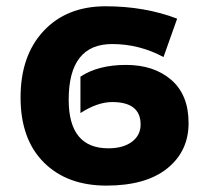

<svg xmlns="http://www.w3.org/2000/svg" viewBox="-20 -576 659 606"><path d="M423.8 -183.1Q423.8 -253.9 334 -253.9Q288.1 -253.9 233.9 -219.2V-334Q289.6 -371.1 377.9 -371.1Q466.3 -371.1 520.8 -323.7Q575.2 -276.4 575.2 -187.5Q575.2 -98.6 507.8 -44.4Q440.4 9.8 315.9 9.8Q191.4 9.8 118.2 -63.5Q44.9 -136.7 44.9 -268.6Q44.9 -400.4 117.7 -478.3Q190.4 -556.2 313.5 -556.2Q436.5 -556.2 539.1 -517.1L496.1 -396Q419.4 -437 334 -437Q196.8 -437 196.8 -261.2Q196.8 -107.9 321.8 -107.9Q368.7 -107.9 396.2 -128.4Q423.8 -148.9 423.8 -183.1Z"/></svg>

Font: NotoSans-Bold
Style: Bold
Weight: 700
Designer: Monotype Design team
Foundry: Monotype Imaging Inc.
Version: Version 1.04